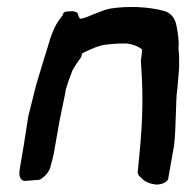

<svg xmlns="http://www.w3.org/2000/svg" viewBox="-20 -511 521 537"><path d="M59 -185C55 -159 51 -134 47 -108L36 -43C34 -31 30 -9 48 -5H49L89 -8H90C102 -13 118 -30 121 -44C122 -50 129 -71 131 -85L143 -153C147 -178 153 -203 162 -248L164 -261C170 -281 176 -297 183 -315C190 -327 197 -338 206 -350L207 -351L208 -355C208 -357 209 -359 211 -363C212 -363 213 -364 215 -364H216V-365C235 -373 255 -385 284 -387C303 -389 323 -390 338 -389C353 -386 366 -382 377 -373C378 -367 376 -356 374 -342V-340C383 -220 377 -144 365 -29V-28C366 -22 370 -17 375 -14C384 -2 403 4 415 5C428 6 444 1 450 -9L467 -105C473 -157 471 -235 476 -262L481 -322V-347C481 -357 480 -366 479 -377C482 -396 475 -435 472 -446C467 -464 455 -475 441 -480H440C399 -492 338 -495 288 -487C257 -480 229 -464 212 -460C204 -457 202 -459 199 -468C198 -481 182 -480 169 -479C162 -479 156 -476 155 -468C155 -467 153 -466 149 -460C133 -440 122 -411 113 -378L99 -333L81 -273C74 -244 66 -214 59 -185Z"/></svg>

Font: Vapor
Style: SbdObl
Weight: 600
Foundry: Cannot Into Space Fonts
Version: Version 0.179